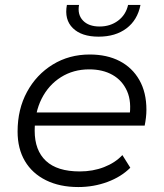

<svg xmlns="http://www.w3.org/2000/svg" viewBox="-20 -750 663 775"><path d="M296 5Q221 5 165.5 -22.5Q110 -50 80.5 -100Q51 -150 51 -219Q51 -309 89 -379Q127 -449 193 -489.5Q259 -530 342 -530Q412 -530 463 -503.5Q514 -477 542.5 -427Q571 -377 571 -307Q571 -291 569 -274.5Q567 -258 564 -243H103L112 -296H531L502 -276Q512 -339 493 -382Q474 -425 434.5 -447.5Q395 -470 340 -470Q276 -470 226 -438.5Q176 -407 148 -351.5Q120 -296 120 -222Q120 -143 165.5 -100.5Q211 -58 302 -58Q355 -58 400 -75.5Q445 -93 474 -124L506 -73Q469 -36 413.5 -15.5Q358 5 296 5ZM378 -602Q309 -602 274 -636.5Q239 -671 250 -730H299Q292 -691 315 -667Q338 -643 382 -643Q425 -643 456.5 -666.5Q488 -690 497 -730H547Q535 -669 490.5 -635.5Q446 -602 378 -602Z"/></svg>

Font: MOST Montserrat
Style: Italic
Weight: 400
Italic angle: -11.3°
Designer: Julieta Ulanovsky
Foundry: Julieta Ulanovsky
Version: Version 8.000;March 11, 2024;FontCreator 15.0.0.2926 64-bit